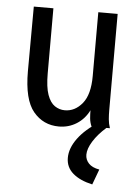

<svg xmlns="http://www.w3.org/2000/svg" viewBox="-51 -500 552 771"><g transform="rotate(5 225.0 -114.5)"><path d="M196 11Q133 11 93 -37Q53 -85 53 -199L54 -460H133V-198Q133 -142 144 -111.5Q155 -81 173.5 -68.5Q192 -56 214 -56Q255 -56 284.5 -92Q314 -128 314 -203V-460H392V-72Q392 -53 393.5 -35.5Q395 -18 401 0H327Q320 -16 318.5 -32Q317 -48 317 -65Q299 -29 267 -9Q235 11 196 11ZM373 169 350 231Q300 220 271.5 195.5Q243 171 243 133Q243 94 272.5 54Q302 14 357 -20L387 0Q354 29 335 59.5Q316 90 316 114Q316 134 330 149Q344 164 373 169Z"/></g></svg>

Font: Inconsolata SemiCondensed Medium
Style: Regular
Weight: 500
Width: 4
Monospace: yes
Designer: Raph Levien, Cyreal, Brenton Simpson
Foundry: Raph Levien, Cyreal, Google
Version: Version 3.001; ttfautohint (v1.8.2.53-6de2)